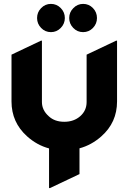

<svg xmlns="http://www.w3.org/2000/svg" viewBox="-20 -956 660 986"><path d="M335.4 -863.3Q335.4 -893.1 356.4 -914.1Q377.4 -936 407 -936Q436.5 -936 457.3 -914.6Q478 -893.1 478 -863.5Q478 -834 457.3 -812.5Q436.5 -791 406.7 -791Q377 -791 356.2 -812.5Q335.4 -834 335.4 -863.3ZM241.7 -791Q211.9 -791 191.2 -812.5Q170.4 -834 170.4 -863.3Q170.4 -893.1 190.9 -914.1Q211.9 -936 241.5 -936Q271 -936 292 -914.6Q313 -893.1 313 -863.5Q313 -834 292 -812.5Q271 -791 241.7 -791ZM236.8 9.8H231.9V-193.8Q169.9 -210.4 119.1 -255.9Q39.1 -327.6 39.1 -435.1V-675.3L190.4 -747.1H195.3V-432.1Q195.3 -390.1 230.5 -358.9Q260.7 -330.6 310.1 -330.6Q359.4 -330.6 392.1 -359.4Q424.8 -388.2 424.8 -432.1V-675.3L576.2 -747.1H581.1V-435.1Q581.1 -326.7 500 -255.4Q449.7 -210.9 388.2 -194.3V-62Z"/></svg>

Font: Nova Round
Style: Bold
Weight: 700
Designer: Wojciech Kalinowski "wmk69" (wmk69@o2.pl)
Foundry: Wojciech Kalinowski "wmk69" (wmk69@o2.pl)
Version: Version 3.1.0; 2021-05-23